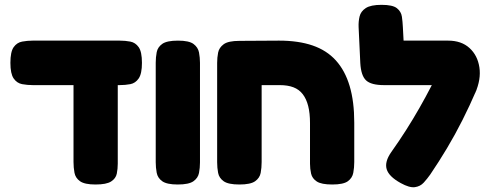

<svg xmlns="http://www.w3.org/2000/svg" viewBox="-20 -754 2013 794"><path d="M116 -402Q93 -402 71.5 -406Q50 -410 36.5 -429.5Q23 -449 23 -494Q23 -540 36.5 -559Q50 -578 71.5 -582Q93 -586 115 -586H475Q498 -586 519 -582Q540 -578 553.5 -559Q567 -540 567 -494Q567 -449 553.5 -429.5Q540 -410 519 -406Q498 -402 474 -402ZM375 9Q330 9 311 -4.5Q292 -18 288 -39.5Q284 -61 284 -84V-451L467 -434V-77Q467 -56 463 -36Q459 -16 439.5 -3.5Q420 9 375 9Z M715 9Q670 9 651 -4.5Q632 -18 628 -39.5Q624 -61 624 -83V-495Q624 -517 628 -538Q632 -559 651 -572.5Q670 -586 716 -586Q762 -586 780.5 -572Q799 -558 803 -537Q807 -516 807 -494V-82Q807 -60 803 -39Q799 -18 780 -4.5Q761 9 715 9Z M970 9Q924 9 905 -4.5Q886 -18 882 -39Q878 -60 878 -83V-494Q878 -516 882 -536.5Q886 -557 905 -571Q924 -585 970 -585L1134 -586Q1214 -586 1272.5 -566Q1331 -546 1369 -504Q1407 -462 1426 -398Q1445 -334 1445 -247V-84Q1445 -61 1441 -39.5Q1437 -18 1418.5 -4.5Q1400 9 1354 9Q1309 9 1290 -3.5Q1271 -16 1266.5 -36Q1262 -56 1262 -77V-245Q1262 -286 1254.5 -315.5Q1247 -345 1232 -364.5Q1217 -384 1193.5 -393Q1170 -402 1137 -402H1062V-84Q1062 -60 1058 -39Q1054 -18 1035 -4.5Q1016 9 970 9Z M1637 3Q1588 -24 1579 -54.5Q1570 -85 1598 -125Q1630 -170 1659 -215.5Q1688 -261 1714.5 -307.5Q1741 -354 1765.5 -401.5Q1790 -449 1812 -497L1951 -383Q1923 -318 1892.5 -257.5Q1862 -197 1828.5 -141Q1795 -85 1759 -32Q1747 -15 1732.5 1Q1718 17 1695.5 20Q1673 23 1637 3ZM1945 -369 1826 -402H1568Q1515 -402 1494 -421.5Q1473 -441 1470 -493L1463 -642Q1462 -665 1467 -686Q1472 -707 1492.5 -720.5Q1513 -734 1558 -734Q1604 -734 1621.5 -720Q1639 -706 1642 -685Q1645 -664 1646 -642L1649 -586H1833Q1888 -586 1921.5 -555.5Q1955 -525 1962.5 -475.5Q1970 -426 1945 -369Z"/></svg>

Font: Fredoka Light
Style: Regular
Weight: 300
Designer: Ben Nathan
Foundry: Milena B. Brandão, Ben Nathan
Version: Version 2.001